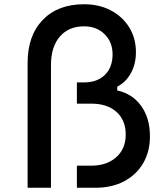

<svg xmlns="http://www.w3.org/2000/svg" viewBox="-20 -884 790 904"><path d="M342 0H430Q507 0 564.5 -30.5Q622 -61 654 -115.5Q686 -170 686 -242Q686 -328 644.5 -385.5Q603 -443 532 -458V-476Q573 -497 596.5 -540Q620 -583 620 -638Q620 -704 588.5 -755Q557 -806 502 -835Q447 -864 376 -864Q252 -864 181 -790Q110 -716 110 -588V0H220V-578Q220 -663 261.5 -711.5Q303 -760 376 -760Q435 -760 472.5 -723Q510 -686 510 -628Q510 -567 474 -531.5Q438 -496 376 -496H342V-396H410Q485 -396 528.5 -357Q572 -318 572 -250Q572 -184 527.5 -144Q483 -104 410 -104H342Z"/></svg>

Font: Martian Mono SemiExpanded
Style: Regular
Weight: 400
Width: 6
Monospace: yes
Designer: Roman Shamin
Foundry: Evil Martians
Version: Version 1.000